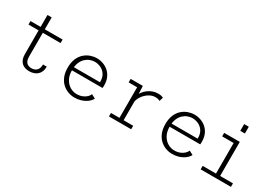

<svg xmlns="http://www.w3.org/2000/svg" viewBox="1 -1452 3079 2213"><g transform="rotate(30 1540.0 -346.0)"><path d="M214.5 -135.5V-658.5H270.5V-137Q270.5 -99 282.2 -76.5Q294 -54 314.2 -43.8Q334.5 -33.5 359.5 -33.5Q385 -33.5 406.8 -43.8Q428.5 -54 441.8 -77Q455 -100 455 -138.5H505Q505 -99 492.8 -71Q480.5 -43 459.5 -25.2Q438.5 -7.5 411.5 0.8Q384.5 9 355 9Q324.5 9 298.8 0.8Q273 -7.5 254.2 -25.2Q235.5 -43 225 -70.5Q214.5 -98 214.5 -135.5ZM80 -453.5V-500H507V-453.5Z M956 11Q915.5 11 873.8 -3.8Q832 -18.5 797 -49.8Q762 -81 740.8 -131Q719.5 -181 719.5 -251Q719.5 -321 741.2 -371Q763 -421 798.5 -452Q834 -483 876 -497.5Q918 -512 958 -512Q1002 -512 1043 -497.2Q1084 -482.5 1116.2 -454Q1148.5 -425.5 1167.5 -382.5Q1186.5 -339.5 1186.5 -282.5Q1186.5 -275 1186.2 -264.8Q1186 -254.5 1184.5 -247H762V-289.5H1126Q1126 -293.5 1126 -295.2Q1126 -297 1126 -300.5Q1126 -354 1102 -390.8Q1078 -427.5 1039.5 -446Q1001 -464.5 958 -464.5Q927.5 -464.5 896 -452.8Q864.5 -441 837.5 -415.8Q810.5 -390.5 793.8 -349.8Q777 -309 777 -251Q777 -179 804.2 -131.5Q831.5 -84 873 -60.2Q914.5 -36.5 958 -36.5Q1001.5 -36.5 1034 -49.8Q1066.5 -63 1087.5 -83.2Q1108.5 -103.5 1116 -124.5L1169.5 -96.5Q1160.5 -77.5 1142 -58.5Q1123.5 -39.5 1096 -23.8Q1068.5 -8 1033.5 1.5Q998.5 11 956 11Z M1413 0V-46.5H1526V-453.5H1413V-500H1575L1581 -373V-46.5H1708.5V0ZM1580 -292.5 1549 -300.5Q1550.5 -331.5 1562.5 -362Q1574.5 -392.5 1595 -419.8Q1615.5 -447 1643.2 -467.5Q1671 -488 1704 -500Q1737 -512 1773.5 -512Q1803 -512 1820 -506.8Q1837 -501.5 1843.5 -497.5L1828 -446.5Q1822.5 -450.5 1806.5 -455.5Q1790.5 -460.5 1765 -460.5Q1733 -460.5 1701.8 -445.8Q1670.5 -431 1644.8 -406.5Q1619 -382 1602 -352Q1585 -322 1580 -292.5Z M2256 11Q2215.5 11 2173.8 -3.8Q2132 -18.5 2097 -49.8Q2062 -81 2040.8 -131Q2019.5 -181 2019.5 -251Q2019.5 -321 2041.2 -371Q2063 -421 2098.5 -452Q2134 -483 2176 -497.5Q2218 -512 2258 -512Q2302 -512 2343 -497.2Q2384 -482.5 2416.2 -454Q2448.5 -425.5 2467.5 -382.5Q2486.5 -339.5 2486.5 -282.5Q2486.5 -275 2486.2 -264.8Q2486 -254.5 2484.5 -247H2062V-289.5H2426Q2426 -293.5 2426 -295.2Q2426 -297 2426 -300.5Q2426 -354 2402 -390.8Q2378 -427.5 2339.5 -446Q2301 -464.5 2258 -464.5Q2227.5 -464.5 2196 -452.8Q2164.5 -441 2137.5 -415.8Q2110.5 -390.5 2093.8 -349.8Q2077 -309 2077 -251Q2077 -179 2104.2 -131.5Q2131.5 -84 2173 -60.2Q2214.5 -36.5 2258 -36.5Q2301.5 -36.5 2334 -49.8Q2366.5 -63 2387.5 -83.2Q2408.5 -103.5 2416 -124.5L2469.5 -96.5Q2460.5 -77.5 2442 -58.5Q2423.5 -39.5 2396 -23.8Q2368.5 -8 2333.5 1.5Q2298.5 11 2256 11Z M2633 0V-46.5H2810.5V-453.5H2657.5V-500H2865.5V-46.5H3036.5V0ZM2806.5 -703H2868V-613H2806.5Z"/></g></svg>

Font: Trispace Thin ExtraLight
Style: Regular
Weight: 250
Version: Version 1.210